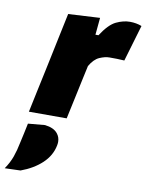

<svg xmlns="http://www.w3.org/2000/svg" viewBox="-162 -579 712 933"><g transform="rotate(10 194.0 -113.0)"><path d="M-5 0Q6 -52.5 16.5 -102Q27 -151 40.5 -214.5L51 -264.5Q62.5 -321 75 -379.5Q87.5 -438 100.5 -500.5L256.5 -509L248.5 -424.5H263.5Q300.5 -482 335.5 -498.8Q370.5 -515.5 403 -515.5Q435 -515.5 461.5 -505L408.5 -325.5Q388.5 -327 372 -327.2Q355.5 -327.5 335 -327.5Q313 -327.5 286.2 -315.8Q259.5 -304 239 -268L225 -203.5Q213.5 -149 203.2 -101.2Q193 -53.5 181.5 0ZM-73 291Q-51 259 -39.5 226.5Q-28 194 -21 157.5Q-15.5 133 -10 108Q-5 83 0.5 58L83.5 50.5Q127.5 55.5 146.5 79.5Q160.5 97 160.5 120Q160.5 128.5 158.5 138Q148.5 189 107.8 227.2Q67 265.5 4.5 288.5Z"/></g></svg>

Font: Heraclito ExtraBold
Style: Italic
Weight: 800
Italic angle: -12°
Designer: Kostas Bartsokas (font) & Cristiano Sobral (main changes)
Foundry: Kostas Bartsokas (font) & Cristiano Sobral (main changes)
Version: Version 1.00;July 8, 2020;FontCreator 13.0.0.2655 64-bit